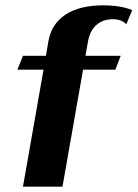

<svg xmlns="http://www.w3.org/2000/svg" viewBox="-20 -699 515 719"><path d="M143 -438H45L66 -490H152L161 -543Q172 -609 225 -644Q278 -679 366 -679Q433 -679 475 -661L453 -608Q436 -627 403 -627Q365 -627 340.5 -605Q316 -583 309 -541L300 -490H432L412 -438H291L214 0H66Z"/></svg>

Font: Fahkwang
Style: Bold Italic
Weight: 700
Italic angle: -10°
Designer: Suppakit Chalermlarp | Katatrad Co.,Ltd.
Foundry: Cadson Demak Co.,Ltd.
Version: Version 1.000; ttfautohint (v1.6)